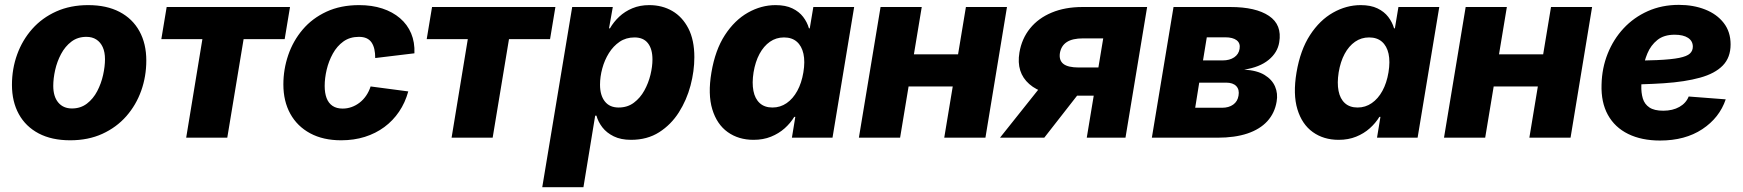

<svg xmlns="http://www.w3.org/2000/svg" viewBox="-20 -568 7188 792"><path d="M269.5 10.7Q193.4 10.7 139.6 -17.6Q85.9 -45.9 57.6 -97.4Q29.3 -148.9 29.3 -217.8Q29.3 -284.2 50.8 -343.5Q72.3 -402.8 113 -448.7Q153.8 -494.6 212.2 -520.8Q270.5 -546.9 343.8 -546.9Q419.9 -546.9 473.4 -518.8Q526.9 -490.7 555.2 -439.2Q583.5 -387.7 583.5 -318.4Q583.5 -252.9 562.5 -193.8Q541.5 -134.8 501 -88.6Q460.4 -42.5 402.1 -15.9Q343.8 10.7 269.5 10.7ZM276.9 -120.6Q312.5 -120.6 338.6 -140.6Q364.7 -160.6 381.1 -192.1Q397.5 -223.6 405.3 -258.8Q413.1 -293.9 413.1 -323.7Q413.1 -353 403.8 -373.5Q394.5 -394 377.4 -405Q360.4 -416 336.4 -416Q300.3 -416 274.4 -396.2Q248.5 -376.5 231.9 -345.2Q215.3 -314 207.5 -279.1Q199.7 -244.1 199.7 -213.9Q199.7 -169.9 220.2 -145.3Q240.7 -120.6 276.9 -120.6Z M748 0 814.9 -406.7H645.5L667.5 -539.1H1176.3L1154.3 -406.7H984.9L917.5 0Z M1387.2 10.7Q1313 10.7 1259.5 -18.1Q1206.1 -46.9 1177.5 -98.6Q1148.9 -150.4 1148.9 -219.7Q1148.9 -281.7 1168.9 -340.6Q1189 -399.4 1228.5 -446Q1268.1 -492.7 1326.7 -519.8Q1385.3 -546.9 1461.4 -546.9Q1514.2 -546.9 1556.9 -533Q1599.6 -519 1630.1 -492.9Q1660.6 -466.8 1676 -430.2Q1691.4 -393.6 1689.5 -348.1L1527.8 -328.6Q1527.8 -349.1 1524.2 -365.2Q1520.5 -381.3 1512.7 -392.8Q1504.9 -404.3 1491.9 -410.2Q1479 -416 1460.4 -416Q1423.3 -416 1396.7 -397Q1370.1 -377.9 1353 -346.9Q1335.9 -315.9 1327.6 -280.8Q1319.3 -245.6 1319.3 -213.4Q1319.3 -184.6 1327.1 -163.6Q1335 -142.6 1351.6 -131.3Q1368.2 -120.1 1393.6 -120.1Q1412.6 -120.1 1430.4 -126.5Q1448.2 -132.8 1463.6 -144.8Q1479 -156.7 1490.5 -173.6Q1502 -190.4 1508.8 -211.4L1664.1 -190.9Q1651.4 -144.5 1626.2 -107.4Q1601.1 -70.3 1565.4 -43.9Q1529.8 -17.6 1484.9 -3.4Q1439.9 10.7 1387.2 10.7Z M1842.8 0 1909.7 -406.7H1740.2L1762.2 -539.1H2271L2249 -406.7H2079.6L2012.2 0Z M2216.8 204.1 2340.3 -539.1H2507.8L2492.2 -451.2H2496.1Q2511.2 -477.5 2534.4 -499.3Q2557.6 -521 2588.6 -533.9Q2619.6 -546.9 2658.2 -546.9Q2711.4 -546.9 2753.2 -522.7Q2794.9 -498.5 2819.6 -450.7Q2844.2 -402.8 2844.2 -332Q2844.2 -274.9 2828.4 -215.1Q2812.5 -155.3 2780.3 -104.5Q2748 -53.7 2699 -22.5Q2649.9 8.8 2583 8.8Q2541 8.8 2511.7 -5.6Q2482.4 -20 2464.8 -42.7Q2447.3 -65.4 2440.4 -90.8H2435.1L2386.7 204.1ZM2531.7 -124.5Q2568.4 -124.5 2594.7 -144.3Q2621.1 -164.1 2637.9 -194.6Q2654.8 -225.1 2663.1 -259.3Q2671.4 -293.5 2671.4 -322.8Q2671.4 -365.7 2652.8 -389.6Q2634.3 -413.6 2597.2 -413.6Q2562.5 -413.6 2536.1 -395.8Q2509.8 -377.9 2491.7 -348.9Q2473.6 -319.8 2464.4 -285.6Q2455.1 -251.5 2455.1 -218.8Q2455.1 -174.8 2474.9 -149.7Q2494.6 -124.5 2531.7 -124.5Z M3088.4 8.8Q3026.4 8.8 2981.7 -23.2Q2937 -55.2 2918.2 -117.2Q2899.4 -179.2 2914.6 -269Q2930.2 -361.8 2970.2 -423.3Q3010.3 -484.9 3065.2 -515.9Q3120.1 -546.9 3179.2 -546.9Q3220.7 -546.9 3248.5 -533.4Q3276.4 -520 3293 -498.3Q3309.6 -476.6 3316.9 -451.2H3320.3L3335 -539.1H3503.4L3414.1 0H3246.6L3260.7 -85.9H3256.3Q3240.7 -60.1 3216.6 -38.6Q3192.4 -17.1 3160.4 -4.2Q3128.4 8.8 3088.4 8.8ZM3166.5 -124.5Q3198.7 -124.5 3224.9 -142.6Q3251 -160.6 3268.8 -193.1Q3286.6 -225.6 3293.9 -269.5Q3301.3 -314 3294.2 -346.2Q3287.1 -378.4 3266.8 -396Q3246.6 -413.6 3213.9 -413.6Q3181.6 -413.6 3156 -395.8Q3130.4 -377.9 3113 -345.7Q3095.7 -313.5 3088.4 -269.5Q3081.5 -225.6 3087.9 -193.1Q3094.2 -160.6 3114 -142.6Q3133.8 -124.5 3166.5 -124.5Z M3980.5 -343.8 3958.5 -211.4H3679.2L3700.7 -343.8ZM3782.2 -539.1 3692.9 0H3522.9L3612.3 -539.1ZM4133.8 -539.1 4044.9 0H3875L3964.4 -539.1Z M4622.6 0H4462.9L4530.8 -409.7H4447.8Q4403.8 -409.7 4380.6 -394.5Q4357.4 -379.4 4352.1 -349.1Q4347.7 -319.3 4366.5 -304.4Q4385.3 -289.6 4430.2 -289.6H4576.7L4557.6 -173.3H4390.1Q4280.3 -173.3 4225.8 -221.2Q4171.4 -269 4185.1 -351.1Q4194.8 -408.7 4229 -450.9Q4263.2 -493.2 4318.4 -516.1Q4373.5 -539.1 4445.3 -539.1H4711.9ZM4287.6 0H4105L4300.3 -245.1H4479Z M4731.4 0 4820.8 -539.1H5055.2Q5160.2 -539.1 5214.6 -502.4Q5269 -465.8 5256.8 -393.6Q5250 -351.1 5212.9 -320.8Q5175.8 -290.5 5112.3 -280.8Q5165 -277.8 5196.3 -258.8Q5227.5 -239.7 5239.7 -210.9Q5252 -182.1 5246.1 -148.9Q5238.3 -101.6 5207.8 -68.1Q5177.2 -34.7 5125.5 -17.3Q5073.7 0 5002.4 0ZM4910.2 -123.5H5021Q5048.8 -123.5 5066.9 -136.5Q5085 -149.4 5088.9 -173.3Q5093.3 -198.2 5079.8 -212.6Q5066.4 -227.1 5037.6 -227.1H4926.8ZM4942.4 -318.8H5023.4Q5052.2 -318.8 5071 -331.5Q5089.8 -344.2 5093.3 -366.7Q5097.2 -389.6 5081.3 -401.9Q5065.4 -414.1 5034.2 -414.1H4958Z M5502 8.8Q5439.9 8.8 5395.3 -23.2Q5350.6 -55.2 5331.8 -117.2Q5313 -179.2 5328.1 -269Q5343.8 -361.8 5383.8 -423.3Q5423.8 -484.9 5478.8 -515.9Q5533.7 -546.9 5592.8 -546.9Q5634.3 -546.9 5662.1 -533.4Q5689.9 -520 5706.5 -498.3Q5723.1 -476.6 5730.5 -451.2H5733.9L5748.5 -539.1H5917L5827.6 0H5660.2L5674.3 -85.9H5669.9Q5654.3 -60.1 5630.1 -38.6Q5606 -17.1 5574 -4.2Q5542 8.8 5502 8.8ZM5580.1 -124.5Q5612.3 -124.5 5638.4 -142.6Q5664.6 -160.6 5682.4 -193.1Q5700.2 -225.6 5707.5 -269.5Q5714.8 -314 5707.8 -346.2Q5700.7 -378.4 5680.4 -396Q5660.2 -413.6 5627.4 -413.6Q5595.2 -413.6 5569.6 -395.8Q5543.9 -377.9 5526.6 -345.7Q5509.3 -313.5 5502 -269.5Q5495.1 -225.6 5501.5 -193.1Q5507.8 -160.6 5527.6 -142.6Q5547.4 -124.5 5580.1 -124.5Z M6394 -343.8 6372.1 -211.4H6092.8L6114.3 -343.8ZM6195.8 -539.1 6106.4 0H5936.5L6025.9 -539.1ZM6547.4 -539.1 6458.5 0H6288.6L6377.9 -539.1Z M6827.6 11.7Q6751.5 11.7 6696.3 -15.4Q6641.1 -42.5 6612.5 -94.2Q6584 -146 6586.4 -219.2Q6587.9 -287.1 6611.6 -346.4Q6635.3 -405.8 6677.2 -450.9Q6719.2 -496.1 6777.1 -522Q6835 -547.9 6905.3 -547.9Q6965.3 -547.9 7013.7 -528.8Q7062 -509.8 7090.3 -473.4Q7118.7 -437 7118.7 -384.8Q7118.7 -330.6 7086.4 -297.6Q7054.2 -264.6 6992.7 -247.6Q6931.2 -230.5 6843.3 -224.6Q6755.4 -218.8 6644.5 -218.8L6660.6 -317.4Q6755.9 -317.4 6815.4 -320.1Q6875 -322.8 6907 -329.3Q6939 -335.9 6950.9 -347.2Q6962.9 -358.4 6962.9 -375.5Q6962.9 -398.9 6943.1 -411.9Q6923.3 -424.8 6887.7 -424.8Q6843.8 -424.8 6816.7 -403.1Q6789.6 -381.3 6775.6 -347.9Q6761.7 -314.5 6756.3 -278.8Q6751 -243.2 6750.5 -215.3Q6749.5 -185.5 6756.6 -161.9Q6763.7 -138.2 6783.7 -124.8Q6803.7 -111.3 6840.8 -111.3Q6879.9 -111.3 6907.5 -127Q6935.1 -142.6 6945.8 -169.9L7098.6 -158.2Q7072.8 -82 7002 -35.2Q6931.2 11.7 6827.6 11.7Z"/></svg>

Font: Inter 18pt ExtraBold
Style: Italic
Weight: 800
Italic angle: -9.3988°
Designer: Rasmus Andersson
Foundry: rsms
Version: Version 4.001;git-66647c0bb